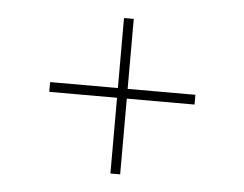

<svg xmlns="http://www.w3.org/2000/svg" viewBox="-37 -477 584 459"><g transform="rotate(5 255.0 -247.5)"><path d="M266.6 -242.2V-60.5H243.2V-242.2H80.6V-265.6H243.2V-433.6H266.6V-265.6H429.2V-242.2Z"/></g></svg>

Font: Vazirmatn FD NL Thin
Style: Regular
Weight: 100
Designer: Saber Rastikerdar
Foundry: Saber Rastikerdar
Version: Version 33.003